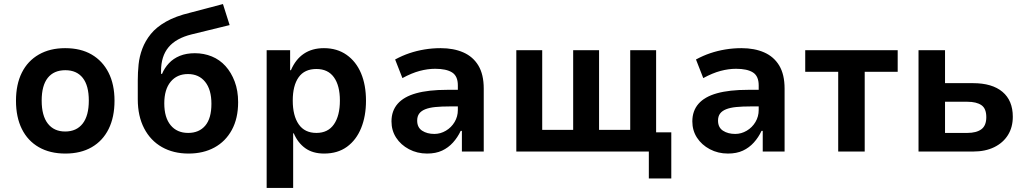

<svg xmlns="http://www.w3.org/2000/svg" viewBox="-20 -749 5077 949"><path d="M303 10Q227 10 172 -21.5Q117 -53 88 -111.5Q59 -170 59 -251Q59 -332 88 -390Q117 -448 172 -479.5Q227 -511 302 -511Q379 -511 433 -479.5Q487 -448 516.5 -390Q546 -332 546 -251Q546 -170 517 -111.5Q488 -53 433.5 -21.5Q379 10 303 10ZM302 -99Q358 -99 388.5 -138Q419 -177 419 -252Q419 -326 389 -364Q359 -402 303 -402Q246 -402 216 -364Q186 -326 186 -252Q186 -177 216.5 -138Q247 -99 302 -99Z M912 10Q837 10 780.5 -22Q724 -54 692.5 -114.5Q661 -175 661 -258V-352Q661 -391 665 -430.5Q669 -470 683.5 -508.5Q698 -547 725.5 -581Q753 -615 800.5 -642Q848 -669 919 -686L1082 -729L1115 -625L927 -579Q850 -560 813 -515.5Q776 -471 776 -398V-384H781Q793 -413 815 -436.5Q837 -460 869 -473Q901 -486 943 -486Q988 -486 1027 -470Q1066 -454 1094.5 -422.5Q1123 -391 1140 -346Q1157 -301 1157 -244Q1157 -164 1126 -107Q1095 -50 1040 -20Q985 10 912 10ZM910 -92Q964 -92 994.5 -128Q1025 -164 1025 -236Q1025 -306 994 -344.5Q963 -383 909 -383Q855 -383 823.5 -345Q792 -307 792 -238Q792 -168 823.5 -130Q855 -92 910 -92Z M1298 180V-501H1414V-402H1418Q1441 -456 1482 -483.5Q1523 -511 1581 -511Q1646 -511 1693 -478Q1740 -445 1764.5 -387Q1789 -329 1789 -251Q1789 -175 1765 -116Q1741 -57 1695 -23.5Q1649 10 1582 10Q1526 10 1489 -16.5Q1452 -43 1432 -90H1429V180ZM1544 -92Q1601 -92 1630.5 -134.5Q1660 -177 1660 -252Q1660 -326 1630.5 -367Q1601 -408 1544 -408Q1485 -408 1456 -367Q1427 -326 1427 -252Q1427 -177 1456.5 -134.5Q1486 -92 1544 -92Z M2091 10Q2042 10 2001.5 -11.5Q1961 -33 1938 -68.5Q1915 -104 1915 -149Q1915 -201 1945.5 -236Q1976 -271 2037 -288Q2098 -305 2190 -305H2261V-223H2204Q2162 -223 2132 -220Q2102 -217 2082 -209Q2062 -201 2052 -187.5Q2042 -174 2042 -153Q2042 -119 2066.5 -103Q2091 -87 2127 -87Q2157 -87 2184 -103Q2211 -119 2227 -146Q2243 -173 2243 -205V-327Q2243 -373 2214.5 -391Q2186 -409 2131 -409Q2094 -409 2054.5 -398.5Q2015 -388 1969 -363L1933 -455Q1968 -474 2003.5 -486Q2039 -498 2078 -504.5Q2117 -511 2158 -511Q2222 -511 2270 -490Q2318 -469 2344.5 -425Q2371 -381 2371 -311V0H2263V-102H2257Q2242 -70 2219 -44.5Q2196 -19 2165 -4.5Q2134 10 2091 10Z M3187 133V0H2532V-501H2660V-107H2813V-501H2941V-107H3095V-501H3223V-95H3298V133Z M3578 10Q3529 10 3488.5 -11.5Q3448 -33 3425 -68.5Q3402 -104 3402 -149Q3402 -201 3432.5 -236Q3463 -271 3524 -288Q3585 -305 3677 -305H3748V-223H3691Q3649 -223 3619 -220Q3589 -217 3569 -209Q3549 -201 3539 -187.5Q3529 -174 3529 -153Q3529 -119 3553.5 -103Q3578 -87 3614 -87Q3644 -87 3671 -103Q3698 -119 3714 -146Q3730 -173 3730 -205V-327Q3730 -373 3701.5 -391Q3673 -409 3618 -409Q3581 -409 3541.5 -398.5Q3502 -388 3456 -363L3420 -455Q3455 -474 3490.5 -486Q3526 -498 3565 -504.5Q3604 -511 3645 -511Q3709 -511 3757 -490Q3805 -469 3831.5 -425Q3858 -381 3858 -311V0H3750V-102H3744Q3729 -70 3706 -44.5Q3683 -19 3652 -4.5Q3621 10 3578 10Z M4123 0V-394H3960V-501H4417V-394H4254V0Z M4520 0V-501H4651V-338H4789Q4884 -338 4935 -295Q4986 -252 4986 -172Q4986 -120 4962 -81.5Q4938 -43 4894 -21.5Q4850 0 4790 0ZM4651 -92H4761Q4806 -92 4830.5 -110Q4855 -128 4855 -170Q4855 -213 4830.5 -229.5Q4806 -246 4762 -246H4651Z"/></svg>

Font: Nunito Sans 7pt SemiCondensed
Style: Bold
Weight: 700
Width: 4
Designer: Vernon Adams
Foundry: Vernon Adams
Version: Version 3.101;gftools[0.9.27]